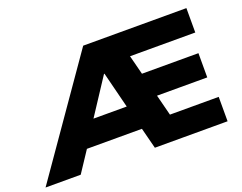

<svg xmlns="http://www.w3.org/2000/svg" viewBox="-167 -914 1419 1124"><g transform="rotate(-20 542.5 -352.5)"><path d="M-57 0 434 -705H1077V-553H605L659 -598L715 -379L643 -433H1053V-282H676L726 -337L787 -98L713 -152H1077V0H624L574 -195L636 -130H208L287 -189L162 0ZM492 -508 317 -241 298 -283H605L564 -234L495 -508Z"/></g></svg>

Font: Nunito Sans 10pt SemiExpanded Black
Style: Regular
Weight: 900
Width: 6
Designer: Vernon Adams
Foundry: Vernon Adams
Version: Version 3.101;gftools[0.9.27]